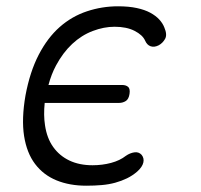

<svg xmlns="http://www.w3.org/2000/svg" viewBox="-20 -580 640 610"><path d="M61 -277Q75 -352 103 -406Q131 -460 169.5 -494Q208 -528 256 -544Q304 -560 355 -560Q389 -560 414.5 -554.5Q440 -549 457.5 -539.5Q475 -530 486 -518Q497 -506 502 -493Q512 -470 504.5 -456.5Q497 -443 484 -436Q470 -429 458.5 -433Q447 -437 441 -451Q433 -469 407.5 -482Q382 -495 344 -495Q310 -495 274.5 -481.5Q239 -468 209.5 -440.5Q180 -413 158 -372Q143 -344 134 -310H368Q380 -310 387 -304Q394 -298 391.5 -281.5Q389 -265 379.5 -259Q370 -253 358 -253H122Q118 -214 123 -182Q129 -141 149 -113Q169 -85 200.5 -70Q232 -55 274 -55Q305 -55 333 -62.5Q361 -70 380 -85Q393 -94 407 -96Q421 -98 430 -88Q434 -83 435.5 -77Q437 -71 435.5 -64Q434 -57 429 -49.5Q424 -42 416 -35Q401 -22 383.5 -13.5Q366 -5 346 0.5Q326 6 303 8Q280 10 254 10Q201 10 159.5 -7Q118 -24 91.5 -59Q65 -94 56.5 -148Q48 -202 61 -277Z"/></svg>

Font: Maple Mono NL ExtraLight
Style: Italic
Weight: 275
Italic angle: -10°
Monospace: yes
Designer: subframe7536
Version: Version 7.000